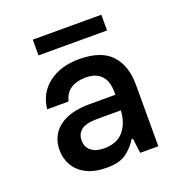

<svg xmlns="http://www.w3.org/2000/svg" viewBox="-124 -775 847 895"><g transform="rotate(-20 300.0 -327.5)"><path d="M255 12Q196 12 156 -8.5Q116 -29 96 -63.5Q76 -98 76 -139Q76 -212 129.5 -253Q183 -294 281 -294H409V-305Q409 -417 305 -417Q262 -417 232.5 -398.5Q203 -380 193 -339H87Q95 -417 154.5 -462.5Q214 -508 305 -508Q415 -508 465 -454Q515 -400 515 -305V0H425L416 -73H409Q387 -38 354 -13Q321 12 255 12ZM275 -77Q340 -77 372.5 -116.5Q405 -156 408 -217H292Q235 -217 211.5 -198.5Q188 -180 188 -147Q188 -114 211.5 -95.5Q235 -77 275 -77ZM135 -589V-667H475V-589Z"/></g></svg>

Font: DM Mono Medium
Style: Regular
Weight: 500
Designer: Colophon Foundry
Foundry: Colophon Foundry
Version: Version 1.000; ttfautohint (v1.8.2.53-6de2)